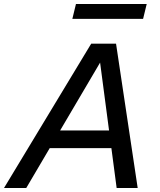

<svg xmlns="http://www.w3.org/2000/svg" viewBox="-47 -938 798 958"><path d="M-27 0 408 -720H508L84 0ZM535 0 440 -720H532L640 0ZM176 -287H561L541 -199H156ZM314 -844 332 -918H685L667 -844Z"/></svg>

Font: Instrument Sans Medium
Style: Italic
Weight: 500
Italic angle: -13°
Designer: Rodrigo Fuenzalida
Foundry: fragTYPE
Version: Version 1.000;gftools[0.9.28]